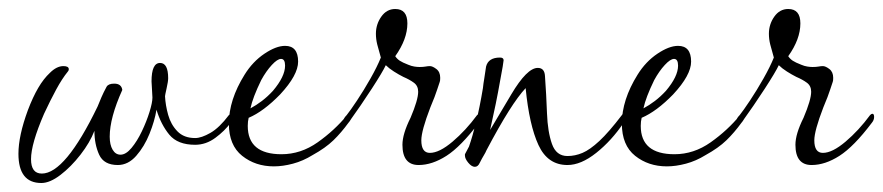

<svg xmlns="http://www.w3.org/2000/svg" viewBox="-20 -362 1964 427"><path d="M72 45Q21 45 21 -20Q21 -60 42 -117Q53 -146 65 -166.5Q77 -187 91 -200Q106 -215 121 -215Q133 -215 133 -208Q133 -205 131 -203Q118 -187 105 -163Q92 -139 78 -109Q49 -42 49 -8Q49 24 73 24Q125 24 197 -125Q201 -135 205.5 -145.5Q210 -156 217 -169Q221 -176 234 -176Q250 -176 252 -162Q224 -100 224 -58Q224 -40 230.5 -29Q237 -18 248 -18Q260 -18 272.5 -33Q285 -48 295.5 -70Q306 -92 312.5 -113Q319 -134 319 -145Q319 -151 318 -163.5Q317 -176 317 -181Q317 -222 336 -222Q354 -222 354 -188Q354 -181 350.5 -165.5Q347 -150 347 -148Q348 -128 354 -106.5Q360 -85 374.5 -70Q389 -55 414 -55Q428 -55 448 -66.5Q468 -78 489 -106Q491 -108 495 -108Q498 -108 498 -102Q498 -96 493 -89Q480 -71 459 -55.5Q438 -40 414 -40Q375 -40 356.5 -62.5Q338 -85 328 -118Q324 -93 312.5 -64.5Q301 -36 283 -15.5Q265 5 242 5Q211 5 200.5 -18Q190 -41 190 -71Q180 -45 159 -18Q138 9 114.5 27Q91 45 72 45Z M589 8Q548 8 518.5 -15.5Q489 -39 489 -87Q489 -140 524 -196Q542 -225 568 -242.5Q594 -260 614 -260Q643 -260 643 -225Q643 -195 603 -152Q566 -114 533 -100Q532 -96 531.5 -91.5Q531 -87 531 -82Q531 -19 606 -19Q649 -19 686.5 -45.5Q724 -72 752 -106Q757 -112 761 -112Q765 -112 765 -108Q765 -104 761 -97.5Q757 -91 755 -89Q739 -67 721.5 -50Q704 -33 675 -17Q654 -4 631.5 2Q609 8 589 8ZM537 -121Q550 -128 562.5 -137.5Q575 -147 587 -160Q614 -192 614 -216Q614 -231 605 -231Q597 -231 584.5 -217.5Q572 -204 561 -184Q542 -145 537 -121Z M911 5Q875 5 875 -40Q875 -64 893 -100Q910 -140 910 -158Q910 -171 900.5 -178Q891 -185 877 -191Q867 -196 856 -203Q845 -210 838 -217Q831 -202 807 -165Q783 -128 755 -89Q751 -84 747 -84Q743 -84 743 -91Q743 -98 751 -106Q759 -116 774 -138.5Q789 -161 804 -187.5Q819 -214 827 -234Q822 -251 819 -263Q816 -275 816 -287Q816 -308 828 -325Q840 -342 859 -342Q886 -342 886 -310Q886 -275 859 -237Q863 -231 869 -227Q875 -223 888 -218Q895 -215 901.5 -214Q908 -213 913 -213Q921 -213 926.5 -214Q932 -215 936 -215Q942 -215 950.5 -208.5Q959 -202 959 -189Q959 -182 958 -180Q957 -178 952.5 -163.5Q948 -149 937 -123Q917 -71 917 -50Q917 -22 936 -22Q957 -22 986.5 -47Q1016 -72 1041 -106Q1044 -109 1046 -109Q1050 -109 1050 -102Q1050 -95 1045 -89Q1005 -36 973 -15.5Q941 5 911 5Z M1036 9Q1029 9 1021.5 0Q1014 -9 1014 -16V-19L1023 -36Q1031 -59 1039 -91.5Q1047 -124 1054 -166Q1055 -176 1057 -187.5Q1059 -199 1061 -214Q1066 -234 1092 -234Q1100 -234 1100 -228Q1100 -226 1098 -214Q1096 -202 1092 -181Q1088 -158 1082.5 -131Q1077 -104 1070 -73L1117 -152Q1152 -211 1176 -211Q1191 -211 1192 -193Q1195 -151 1196.5 -110Q1198 -69 1207.5 -42Q1217 -15 1242 -15Q1259 -15 1275.5 -22Q1292 -29 1313 -48.5Q1334 -68 1363 -106Q1364 -108 1367 -111Q1370 -114 1374 -114Q1378 -114 1378 -110Q1378 -106 1373.5 -99Q1369 -92 1367 -89Q1340 -49 1306 -22Q1272 5 1242 5Q1198 5 1177.5 -39.5Q1157 -84 1149 -166Q1133 -149 1111.5 -115Q1090 -81 1062 -28Q1060 -23 1056 -16.5Q1052 -10 1047 0Q1043 9 1036 9Z M1463 8Q1422 8 1392.5 -15.5Q1363 -39 1363 -87Q1363 -140 1398 -196Q1416 -225 1442 -242.5Q1468 -260 1488 -260Q1517 -260 1517 -225Q1517 -195 1477 -152Q1440 -114 1407 -100Q1406 -96 1405.5 -91.5Q1405 -87 1405 -82Q1405 -19 1480 -19Q1523 -19 1560.5 -45.5Q1598 -72 1626 -106Q1631 -112 1635 -112Q1639 -112 1639 -108Q1639 -104 1635 -97.5Q1631 -91 1629 -89Q1613 -67 1595.5 -50Q1578 -33 1549 -17Q1528 -4 1505.5 2Q1483 8 1463 8ZM1411 -121Q1424 -128 1436.5 -137.5Q1449 -147 1461 -160Q1488 -192 1488 -216Q1488 -231 1479 -231Q1471 -231 1458.5 -217.5Q1446 -204 1435 -184Q1416 -145 1411 -121Z M1785 5Q1749 5 1749 -40Q1749 -64 1767 -100Q1784 -140 1784 -158Q1784 -171 1774.5 -178Q1765 -185 1751 -191Q1741 -196 1730 -203Q1719 -210 1712 -217Q1705 -202 1681 -165Q1657 -128 1629 -89Q1625 -84 1621 -84Q1617 -84 1617 -91Q1617 -98 1625 -106Q1633 -116 1648 -138.5Q1663 -161 1678 -187.5Q1693 -214 1701 -234Q1696 -251 1693 -263Q1690 -275 1690 -287Q1690 -308 1702 -325Q1714 -342 1733 -342Q1760 -342 1760 -310Q1760 -275 1733 -237Q1737 -231 1743 -227Q1749 -223 1762 -218Q1769 -215 1775.5 -214Q1782 -213 1787 -213Q1795 -213 1800.5 -214Q1806 -215 1810 -215Q1816 -215 1824.5 -208.5Q1833 -202 1833 -189Q1833 -182 1832 -180Q1831 -178 1826.5 -163.5Q1822 -149 1811 -123Q1791 -71 1791 -50Q1791 -22 1810 -22Q1831 -22 1860.5 -47Q1890 -72 1915 -106Q1918 -109 1920 -109Q1924 -109 1924 -102Q1924 -95 1919 -89Q1879 -36 1847 -15.5Q1815 5 1785 5Z"/></svg>

Font: Lavishly Yours
Style: Regular
Weight: 400
Designer: Robert E. Leuschke
Foundry: Robert E. Leuschke
Version: Version 1.010; ttfautohint (v1.8.3)